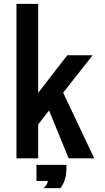

<svg xmlns="http://www.w3.org/2000/svg" viewBox="-20 -850 540 990"><path d="M64.9 -33.7V-830.1H176.8V-371.1L326.7 -564.9H457.5L305.7 -372.1L465.8 -33.7H334L232.9 -280.3L176.8 -208.5V-33.7ZM204.6 120.1Q223.6 103.5 227.1 83H168V0H322.3V19.5Q322.3 81.5 291 120.1Z"/></svg>

Font: BIZ UDGothic
Style: Bold
Weight: 700
Monospace: yes
Designer: TypeBank Co., Ltd.
Foundry: Morisawa Inc.
Version: Version 1.05